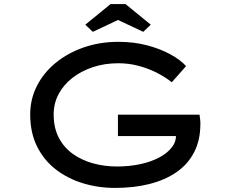

<svg xmlns="http://www.w3.org/2000/svg" viewBox="-20 -911 1122 941"><path d="M544 10Q461 10 386 -13Q311 -36 253 -81Q195 -126 161.5 -193.5Q128 -261 128 -350Q128 -425 161 -490Q194 -555 253.5 -603.5Q313 -652 391.5 -679Q470 -706 560 -706Q636 -706 700.5 -689Q765 -672 814.5 -645Q864 -618 892 -587L822 -508Q786 -536 744.5 -556.5Q703 -577 656.5 -589Q610 -601 560 -601Q493 -601 435.5 -582Q378 -563 334.5 -529Q291 -495 267 -449.5Q243 -404 243 -350Q243 -284 268.5 -235.5Q294 -187 338 -156Q382 -125 437.5 -110Q493 -95 553 -95Q614 -95 667.5 -106.5Q721 -118 761 -139.5Q801 -161 823 -190Q845 -219 842 -253L841 -266L857 -244H558V-349H958Q960 -334 961 -325Q962 -316 962 -311.5Q962 -307 962 -303Q962 -224 931.5 -165Q901 -106 845.5 -67.5Q790 -29 713.5 -9.5Q637 10 544 10ZM435 -755 398 -790 522 -891H595L719 -790L682 -755L544 -820H573Z"/></svg>

Font: Lexend Zetta
Style: Regular
Weight: 400
Designer: Bonnie Shaver-Troup, Thomas Jockin
Foundry: Lexend
Version: Version 1.007